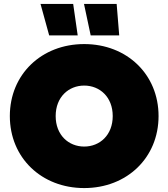

<svg xmlns="http://www.w3.org/2000/svg" viewBox="-20 -940 856 976"><path d="M408 16C625 16 786 -138 786 -350C786 -562 625 -716 408 -716C191 -716 30 -562 30 -350C30 -138 191 16 408 16ZM408 -195C329 -195 263 -253 263 -350C263 -447 329 -505 408 -505C487 -505 553 -447 553 -350C553 -253 487 -195 408 -195ZM441 -760H586L573 -920H407ZM230 -760H375L352 -920H186Z"/></svg>

Font: Chess Sans Black
Style: Regular
Weight: 900
Designer: Wolf Bōese
Foundry: Wolf Bōese
Version: Version 7.223;Glyphs 3.3 (3306)